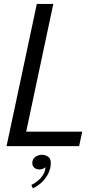

<svg xmlns="http://www.w3.org/2000/svg" viewBox="-20 -758 530 996"><path d="M14 0 171 -737.5H256.5L105.5 -26.5L77 -75H406.5L390.5 0ZM185 121Q168.5 121 158 112Q147.5 103 147.5 88Q147.5 67.5 162.8 56.2Q178 45 198 45Q214.5 45 229 54.5Q243.5 64 243.5 87Q243.5 116 230.5 142Q217.5 168 196.5 187.8Q175.5 207.5 150.5 219L142.5 201.5Q157 195 173.8 181.8Q190.5 168.5 202.8 149.8Q215 131 216 108.5Q212.5 113.5 203.8 117.2Q195 121 185 121Z"/></svg>

Font: Epilogue
Style: Italic
Weight: 400
Italic angle: -12°
Designer: Tyler Finck
Foundry: Etcetera Type Co
Version: Version 2.112